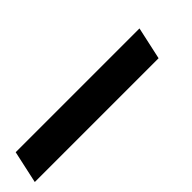

<svg xmlns="http://www.w3.org/2000/svg" viewBox="-72 -139 533 533"><g transform="rotate(-45 195.0 128.0)"><path d="M413 80 392 176H-94L-73 80Z"/></g></svg>

Font: Red Hat Display
Style: Bold Italic
Weight: 700
Italic angle: -12°
Designer: Pentagram / MCKL
Foundry: Pentagram / MCKL
Version: Version 1.003; Red Hat Display Bold Italic